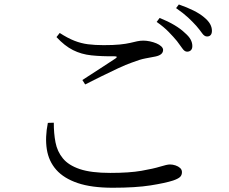

<svg xmlns="http://www.w3.org/2000/svg" viewBox="-20 -837 1040 871"><path d="M782.7 -650.8Q767.3 -669.5 745.4 -692Q723.6 -714.6 690.7 -737.6L704.3 -755.7Q742.7 -740.1 771.4 -723Q800.1 -705.8 818 -688.4Q837 -672.2 844.9 -657.4Q852.7 -642.6 852.5 -627.8Q852.5 -615.6 846 -609.1Q839.6 -602.6 828.5 -602.6Q817.1 -602.8 807.3 -617.2Q797.6 -631.5 782.7 -650.8ZM870.6 -719.6Q853.8 -738.2 833.4 -757.3Q812.9 -776.5 778.8 -800.2L791.3 -816.7Q829.2 -803.6 858.1 -789.1Q887 -774.5 905 -759.3Q924.8 -743.1 933.1 -728Q941.4 -712.9 941.4 -697.3Q941.4 -684.8 935.7 -678.2Q930.1 -671.5 919.2 -671.5Q907.2 -671.5 897 -686Q886.9 -700.6 870.6 -719.6ZM236.2 -668.8 250.9 -687.5Q287 -664.1 317.4 -652.2Q347.8 -640.2 379.3 -636.2Q410.9 -632.2 450.3 -632.2Q494.4 -632.2 523.2 -635.1Q551.9 -638 570.5 -642.4Q589 -646.9 602.6 -649.8Q616.1 -652.7 630.6 -652.7Q644.3 -652.7 660.1 -649.4Q675.9 -646 689.3 -640.4Q702.7 -634.9 711.3 -626.9Q719.9 -618.9 719.9 -610.6Q719.9 -587.8 684.9 -580.6Q664.7 -576.6 639.6 -572Q614.6 -567.4 577.4 -552.9Q552.5 -544.3 516 -527.3Q479.6 -510.3 440.5 -491Q401.4 -471.7 366.4 -453.9L353.7 -474Q391.3 -498.7 433.5 -525.7Q475.6 -552.7 503.3 -571.3Q518.3 -581.5 498.5 -581.7Q440.3 -581 394.6 -585.9Q348.9 -590.7 311.1 -609.8Q273.2 -628.8 236.2 -668.8ZM224.1 -280.4 197.1 -279.6Q183.9 -213.9 192.4 -159.8Q200.9 -105.6 235.2 -66.8Q269.5 -28 332.4 -6.6Q395.3 14.7 491 14.7Q595.6 14.7 663.2 4Q730.8 -6.8 765.3 -18.1Q787.5 -25.7 796.5 -33.9Q805.4 -42.1 805.4 -56.1Q805.4 -67.3 797.1 -74.9Q788.7 -82.6 776.1 -86.7Q763.5 -90.9 751 -90.9Q737.8 -90.9 707.1 -81.3Q676.5 -71.8 621.8 -62.2Q567.2 -52.6 480.2 -52.6Q393.4 -52.6 342.1 -69.9Q290.8 -87.2 265.3 -118.5Q239.7 -149.7 231.8 -191.1Q223.8 -232.5 224.1 -280.4Z"/></svg>

Font: Source Han Serif JP VF
Style: Regular
Weight: 250
Designer: Ryoko NISHIZUKA 西塚涼子 (kana & ideographs); Frank Grießhammer (Latin, Greek & Cyrillic); Wenlong ZHANG 张文龙 (bopomofo); San
Foundry: Adobe
Version: Version 2.001;hotconv 1.1.0;makeotfexe 2.6.0